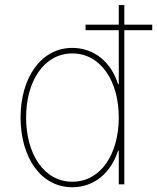

<svg xmlns="http://www.w3.org/2000/svg" viewBox="-20 -748 638 779"><path d="M273.4 11.7C361.3 11.7 430.2 -45.9 459 -136.7H461.9V0H484.4V-625.5H597.7V-647.9H484.4V-727.5H461.9V-647.9H327.1V-625.5H461.9V-406.2H459C431.2 -497.1 360.4 -553.7 273.4 -553.7C146 -553.7 63.5 -431.6 63.5 -271.5C63.5 -109.9 145 11.7 273.4 11.7ZM273.4 -10.7C158.2 -10.7 85.9 -123.5 85.9 -271.5C85.9 -418.9 158.7 -531.2 273.4 -531.2C388.7 -531.2 461.9 -418.9 461.9 -271.5C461.9 -123.5 389.6 -10.7 273.4 -10.7Z"/></svg>

Font: Raveo Thin
Style: Regular
Weight: 100
Designer: Jakub Foglar, Rasmus Andersson (Inter)
Foundry: Jakubfoglar.com
Version: Version 1.100;Glyphs 3.2.3 (3260)